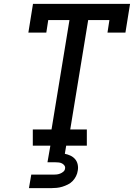

<svg xmlns="http://www.w3.org/2000/svg" viewBox="-20 -755 715 995"><path d="M150 0V-84H247L340 -651H230L220 -586H127L151 -735H654L630 -586H537L547 -651H437L344 -84H430V0ZM130 220 142 150H257Q266 150 274.5 149Q283 148 292 144.5Q301 141 308.5 134.5Q316 128 317 119Q319 110 314 103Q309 96 301.5 92Q294 88 285 87Q276 86 267 86H226L241 0H323L316 42Q331 45 345 51.5Q359 58 369 69.5Q379 81 382.5 97Q386 113 383 129Q381 144 374 158Q367 172 356.5 183Q346 194 332 201Q318 208 303.5 212.5Q289 217 274 218.5Q259 220 245 220Z"/></svg>

Font: Iosevka Etoile Medium
Style: Italic
Weight: 500
Italic angle: -9°
Designer: Belleve Invis
Foundry: Belleve Invis
Version: Version 22.1.2; ttfautohint (v1.8.4)